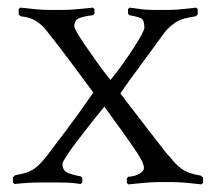

<svg xmlns="http://www.w3.org/2000/svg" viewBox="-20 -479 565 504"><path d="M175 -410Q175 -406 182.5 -393Q190 -380 203 -361Q216 -342 233 -318Q250 -294 270 -269Q289 -292 305 -315Q321 -338 333 -356.5Q345 -375 352 -388.5Q359 -402 359 -406Q359 -426 351 -430.5Q343 -435 320 -439L316 -443V-455L320 -459Q340 -456 353.5 -454.5Q367 -453 384 -453H425Q442 -453 458.5 -455Q475 -457 495 -459L499 -455V-441L493 -436Q477 -434 464.5 -430.5Q452 -427 441.5 -420.5Q431 -414 421.5 -404.5Q412 -395 402 -380Q384 -356 370.5 -337Q357 -318 344.5 -301.5Q332 -285 320.5 -269Q309 -253 296 -234Q319 -203 342 -173.5Q365 -144 383 -120.5Q401 -97 412.5 -82.5Q424 -68 426 -67Q440 -48 457.5 -35.5Q475 -23 507 -18L513 -13V1L509 5Q492 3 471 1Q450 -1 434 -1H395Q379 -1 358 1Q337 3 317 5L313 1V-11L317 -15Q334 -16 346 -23Q358 -30 358 -38Q358 -43 354.5 -52Q351 -61 339.5 -78.5Q328 -96 307.5 -125Q287 -154 254 -199Q234 -175 214.5 -150Q195 -125 179 -104Q163 -83 153.5 -68Q144 -53 144 -49Q144 -32 156.5 -26Q169 -20 192 -16L196 -12V0L192 4Q172 1 159 0.5Q146 0 129 0H88Q71 0 54 1Q37 2 18 4L14 0V-14L20 -19Q36 -22 46.5 -25Q57 -28 66 -33.5Q75 -39 83.5 -47.5Q92 -56 103 -70Q120 -92 153.5 -136.5Q187 -181 225 -236Q201 -268 170.5 -309.5Q140 -351 101 -400Q89 -415 73.5 -424.5Q58 -434 35 -436L29 -441V-455L33 -459Q50 -457 71 -455Q92 -453 108 -453H147Q163 -453 183.5 -455Q204 -457 224 -459L228 -455V-443L224 -439Q204 -437 189.5 -432Q175 -427 175 -410Z"/></svg>

Font: Quattrocento
Style: Regular
Weight: 400
Designer: Pablo Impallari
Foundry: Pablo Impallari, Igino Marini, Branda Gallo
Version: Version 2.000